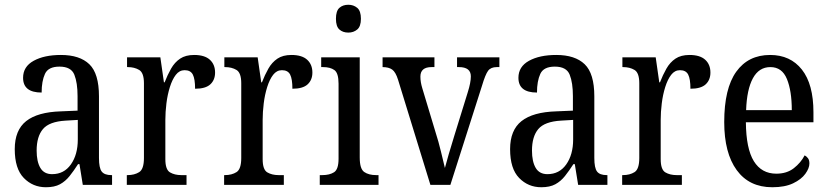

<svg xmlns="http://www.w3.org/2000/svg" viewBox="-20 -777 3480 807"><path d="M173 10Q118 10 80 -29Q42 -68 42 -150Q42 -230 90 -268Q138 -306 236 -309L306 -312V-373Q306 -429 292.5 -463Q279 -497 230 -497Q183 -497 169 -466.5Q155 -436 155 -388Q77 -388 77 -450Q77 -497 121.5 -521.5Q166 -546 236 -546Q315 -546 355.5 -507Q396 -468 396 -372V-113Q396 -71 407.5 -56Q419 -41 448 -41H451V0H328L314 -87H308Q290 -59 272.5 -37Q255 -15 232 -2.5Q209 10 173 10ZM199 -45Q249 -45 278 -86Q307 -127 307 -191V-273L256 -270Q187 -266 160.5 -234.5Q134 -203 134 -144Q134 -98 149.5 -71.5Q165 -45 199 -45Z M513 0V-41H516Q545 -41 565 -53.5Q585 -66 585 -113V-427Q585 -471 565 -483Q545 -495 517 -495H514V-536H654L669 -431H672Q684 -462 699 -488.5Q714 -515 737 -530.5Q760 -546 796 -546Q840 -546 862 -526Q884 -506 884 -472Q884 -441 864 -422.5Q844 -404 800 -404Q800 -445 790.5 -463.5Q781 -482 756 -482Q734 -482 719 -462.5Q704 -443 694 -411Q684 -379 679.5 -342.5Q675 -306 675 -273V-108Q675 -64 694.5 -52.5Q714 -41 742 -41H764V0Z M922 0V-41H925Q954 -41 974 -53.5Q994 -66 994 -113V-427Q994 -471 974 -483Q954 -495 926 -495H923V-536H1063L1078 -431H1081Q1093 -462 1108 -488.5Q1123 -515 1146 -530.5Q1169 -546 1205 -546Q1249 -546 1271 -526Q1293 -506 1293 -472Q1293 -441 1273 -422.5Q1253 -404 1209 -404Q1209 -445 1199.5 -463.5Q1190 -482 1165 -482Q1143 -482 1128 -462.5Q1113 -443 1103 -411Q1093 -379 1088.5 -342.5Q1084 -306 1084 -273V-108Q1084 -64 1103.5 -52.5Q1123 -41 1151 -41H1173V0Z M1444 -640Q1421 -640 1406.5 -653Q1392 -666 1392 -698Q1392 -731 1406.5 -744Q1421 -757 1444 -757Q1466 -757 1481.5 -744Q1497 -731 1497 -698Q1497 -666 1481.5 -653Q1466 -640 1444 -640ZM1324 0V-41H1335Q1365 -41 1384 -53Q1403 -65 1403 -110V-425Q1403 -470 1385.5 -482.5Q1368 -495 1338 -495H1330V-536H1492V-115Q1492 -67 1511 -54Q1530 -41 1561 -41H1571V0Z M1653 -442Q1643 -474 1628.5 -484.5Q1614 -495 1588 -495V-536H1806V-495H1794Q1747 -495 1747 -455Q1747 -443 1749 -431Q1751 -419 1755 -406L1811 -220Q1823 -183 1833.5 -139.5Q1844 -96 1850 -71Q1855 -91 1866 -128.5Q1877 -166 1890 -208L1946 -389Q1959 -430 1959 -456Q1959 -495 1909 -495H1901V-536H2079V-495H2068Q2043 -495 2031.5 -479.5Q2020 -464 2006 -417L1873 0H1789Z M2255 10Q2200 10 2162 -29Q2124 -68 2124 -150Q2124 -230 2172 -268Q2220 -306 2318 -309L2388 -312V-373Q2388 -429 2374.5 -463Q2361 -497 2312 -497Q2265 -497 2251 -466.5Q2237 -436 2237 -388Q2159 -388 2159 -450Q2159 -497 2203.5 -521.5Q2248 -546 2318 -546Q2397 -546 2437.5 -507Q2478 -468 2478 -372V-113Q2478 -71 2489.5 -56Q2501 -41 2530 -41H2533V0H2410L2396 -87H2390Q2372 -59 2354.5 -37Q2337 -15 2314 -2.5Q2291 10 2255 10ZM2281 -45Q2331 -45 2360 -86Q2389 -127 2389 -191V-273L2338 -270Q2269 -266 2242.5 -234.5Q2216 -203 2216 -144Q2216 -98 2231.5 -71.5Q2247 -45 2281 -45Z M2595 0V-41H2598Q2627 -41 2647 -53.5Q2667 -66 2667 -113V-427Q2667 -471 2647 -483Q2627 -495 2599 -495H2596V-536H2736L2751 -431H2754Q2766 -462 2781 -488.5Q2796 -515 2819 -530.5Q2842 -546 2878 -546Q2922 -546 2944 -526Q2966 -506 2966 -472Q2966 -441 2946 -422.5Q2926 -404 2882 -404Q2882 -445 2872.5 -463.5Q2863 -482 2838 -482Q2816 -482 2801 -462.5Q2786 -443 2776 -411Q2766 -379 2761.5 -342.5Q2757 -306 2757 -273V-108Q2757 -64 2776.5 -52.5Q2796 -41 2824 -41H2846V0Z M3226 10Q3129 10 3076.5 -62Q3024 -134 3024 -264Q3024 -405 3074.5 -475.5Q3125 -546 3217 -546Q3302 -546 3350.5 -484.5Q3399 -423 3399 -305V-263H3115Q3116 -152 3148.5 -99.5Q3181 -47 3243 -47Q3287 -47 3316.5 -70Q3346 -93 3362 -124Q3370 -120 3376 -112Q3382 -104 3382 -90Q3382 -70 3365 -46.5Q3348 -23 3313.5 -6.5Q3279 10 3226 10ZM3308 -314Q3308 -395 3287.5 -445Q3267 -495 3218 -495Q3170 -495 3144.5 -448Q3119 -401 3116 -314Z"/></svg>

Font: Noto Serif Thai Condensed
Style: Regular
Weight: 400
Width: 3
Designer: Monotype Design Team
Foundry: Monotype Imaging Inc.
Version: Version 2.002; ttfautohint (v1.8.4.7-5d5b)